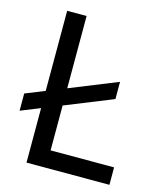

<svg xmlns="http://www.w3.org/2000/svg" viewBox="-113 -842 787 926"><g transform="rotate(15 280.5 -379.0)"><path d="M521 -87V0H107V-272L10 -233V-319L107 -358V-758H204V-397L442 -493V-407L204 -311V-87Z"/></g></svg>

Font: Biryani
Style: Regular
Weight: 400
Designer: Dan Reynolds and Mathieu Réguer
Foundry: Dan Reynolds and Mathieu Réguer
Version: Version 1.004; ttfautohint (v1.1) -l 5 -r 5 -G 72 -x 0 -D la